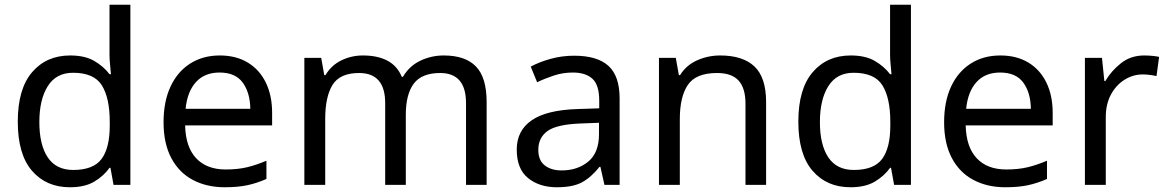

<svg xmlns="http://www.w3.org/2000/svg" viewBox="-20 -780 4925 810"><path d="M275 10Q175 10 115 -59.5Q55 -129 55 -267Q55 -405 115.5 -475.5Q176 -546 276 -546Q338 -546 377.5 -523Q417 -500 442 -467H448Q447 -480 444.5 -505.5Q442 -531 442 -546V-760H530V0H459L446 -72H442Q418 -38 378 -14Q338 10 275 10ZM289 -63Q374 -63 408.5 -109.5Q443 -156 443 -250V-266Q443 -366 410 -419.5Q377 -473 288 -473Q217 -473 181.5 -416.5Q146 -360 146 -265Q146 -169 181.5 -116Q217 -63 289 -63Z M907 -546Q976 -546 1025.5 -516Q1075 -486 1101.5 -431.5Q1128 -377 1128 -304V-251H761Q763 -160 807.5 -112.5Q852 -65 932 -65Q983 -65 1022.5 -74.5Q1062 -84 1104 -102V-25Q1063 -7 1023 1.5Q983 10 928 10Q852 10 793.5 -21Q735 -52 702.5 -113.5Q670 -175 670 -264Q670 -352 699.5 -415Q729 -478 782.5 -512Q836 -546 907 -546ZM906 -474Q843 -474 806.5 -433.5Q770 -393 763 -321H1036Q1035 -389 1004 -431.5Q973 -474 906 -474Z M1852 -546Q1943 -546 1988 -499.5Q2033 -453 2033 -349V0H1946V-345Q1946 -472 1837 -472Q1759 -472 1725.5 -427Q1692 -382 1692 -296V0H1605V-345Q1605 -472 1495 -472Q1414 -472 1383 -422Q1352 -372 1352 -278V0H1264V-536H1335L1348 -463H1353Q1378 -505 1420.5 -525.5Q1463 -546 1511 -546Q1573 -546 1614.5 -524Q1656 -502 1675 -456H1680Q1707 -502 1753.5 -524Q1800 -546 1852 -546Z M2402 -545Q2500 -545 2547 -502Q2594 -459 2594 -365V0H2530L2513 -76H2509Q2474 -32 2435.5 -11Q2397 10 2329 10Q2256 10 2208 -28.5Q2160 -67 2160 -149Q2160 -229 2223 -272.5Q2286 -316 2417 -320L2508 -323V-355Q2508 -422 2479 -448Q2450 -474 2397 -474Q2355 -474 2317 -461.5Q2279 -449 2246 -433L2219 -499Q2254 -518 2302 -531.5Q2350 -545 2402 -545ZM2428 -259Q2328 -255 2289.5 -227Q2251 -199 2251 -148Q2251 -103 2278.5 -82Q2306 -61 2349 -61Q2417 -61 2462 -98.5Q2507 -136 2507 -214V-262Z M3018 -546Q3114 -546 3163 -499.5Q3212 -453 3212 -349V0H3125V-343Q3125 -408 3096 -440Q3067 -472 3005 -472Q2916 -472 2882 -422Q2848 -372 2848 -278V0H2760V-536H2831L2844 -463H2849Q2875 -505 2921 -525.5Q2967 -546 3018 -546Z M3568 10Q3468 10 3408 -59.5Q3348 -129 3348 -267Q3348 -405 3408.5 -475.5Q3469 -546 3569 -546Q3631 -546 3670.5 -523Q3710 -500 3735 -467H3741Q3740 -480 3737.5 -505.5Q3735 -531 3735 -546V-760H3823V0H3752L3739 -72H3735Q3711 -38 3671 -14Q3631 10 3568 10ZM3582 -63Q3667 -63 3701.5 -109.5Q3736 -156 3736 -250V-266Q3736 -366 3703 -419.5Q3670 -473 3581 -473Q3510 -473 3474.5 -416.5Q3439 -360 3439 -265Q3439 -169 3474.5 -116Q3510 -63 3582 -63Z M4200 -546Q4269 -546 4318.5 -516Q4368 -486 4394.5 -431.5Q4421 -377 4421 -304V-251H4054Q4056 -160 4100.5 -112.5Q4145 -65 4225 -65Q4276 -65 4315.5 -74.5Q4355 -84 4397 -102V-25Q4356 -7 4316 1.5Q4276 10 4221 10Q4145 10 4086.5 -21Q4028 -52 3995.5 -113.5Q3963 -175 3963 -264Q3963 -352 3992.5 -415Q4022 -478 4075.5 -512Q4129 -546 4200 -546ZM4199 -474Q4136 -474 4099.5 -433.5Q4063 -393 4056 -321H4329Q4328 -389 4297 -431.5Q4266 -474 4199 -474Z M4807 -546Q4822 -546 4839.5 -544.5Q4857 -543 4870 -540L4859 -459Q4846 -462 4830.5 -464Q4815 -466 4801 -466Q4760 -466 4724 -443.5Q4688 -421 4666.5 -380.5Q4645 -340 4645 -286V0H4557V-536H4629L4639 -438H4643Q4669 -482 4710 -514Q4751 -546 4807 -546Z"/></svg>

Font: Noto Sans Bamum
Style: Regular
Weight: 400
Designer: Monotype Design Team
Foundry: Monotype Imaging Inc.
Version: Version 2.001